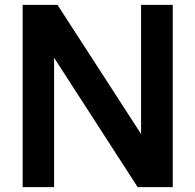

<svg xmlns="http://www.w3.org/2000/svg" viewBox="-20 -755 801 788"><path d="M689 13H545L202 -518V13H73V-735H216L559 -205V-735H689Z"/></svg>

Font: SUITE ExtraBold
Style: Regular
Weight: 800
Designer: Sun
Foundry: Sun
Version: Version 2.040